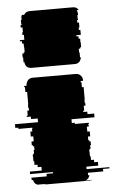

<svg xmlns="http://www.w3.org/2000/svg" viewBox="-62 -553 466 772"><g transform="rotate(-5 170.5 -167.0)"><path d="M46 -389V-399H38V-404H56V-424H50V-434H53V-454H46V-464H50V-469H49V-484H52V-494Q52 -497 53 -499.5Q54 -502 55 -504H64Q72 -517 87 -517H261Q278 -517 284 -504H276Q277 -502 278 -499.5Q279 -497 279 -494H280V-484H277V-469H278V-464H274V-454H281V-434H278V-424H284V-404H266V-399H274V-389H280V-374H281V-354H277V-349H271V-334H273V-314H276V-309H275Q270 -289 249 -289H75Q54 -289 49 -309V-314H45V-334H43V-349H49V-354H53V-374H52V-389ZM260 136H352V141H326V151H264V161H269Q266 176 252 181H280Q274 183 269 183H95Q91 183 85 181H58Q44 176 42 161H37Q37 159 36.5 158Q36 157 36 156V151H98V141H124V136H32V126H80V111H65V101H53V86H50V66H49V61H51V56H55V41H58V26H53V21H49V6H58V-14H48V-34H56V-39H55V-44H57V-49H1V-54H-11V-69H82V-84H55V-94H39V-99H43V-119H50V-129H48V-144H49V-194H42V-214H39V-219H49V-222Q49 -227 51 -231Q53 -235 55 -239Q63 -249 76 -249H250Q263 -249 271 -239Q277 -232 277 -222V-219H267V-214H270V-194H277V-144H276V-129H278V-119H271V-99H267V-94H283V-84H310V-69H217V-54H229V-49H285V-44H283V-39H284V-34H276V-14H286V6H277V21H281V26H286V41H283V56H279V61H277V66H278V86H281V101H293V111H308V126H260Z"/></g></svg>

Font: Rubik Glitch
Style: Regular
Weight: 400
Designer: Hubert and Fischer, NaN
Foundry: Hubert and Fischer, NaN
Version: Version 2.200